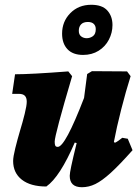

<svg xmlns="http://www.w3.org/2000/svg" viewBox="-20 -772 575 804"><path d="M535 -143Q479 -80 443 -47.5Q407 -15 379.5 -1.5Q352 12 323 12Q272 12 272 -36Q272 -46 278.5 -77Q285 -108 301 -173L293 -175Q231 -31 174 9Q108 9 71.5 -19.5Q35 -48 35 -98Q35 -115 44 -151.5Q53 -188 64 -225Q75 -261 83.5 -295.5Q92 -330 92 -346Q92 -363 84 -371Q76 -379 59 -379H31L43 -461Q110 -461 266 -473L282 -453Q209 -206 209 -179Q209 -167 211.5 -162Q214 -157 222 -157Q253 -157 332 -362L345 -462L365 -474L512 -473L527 -453Q507 -390 487.5 -313.5Q468 -237 457 -178L461 -174Q474 -180 492 -195L515 -191ZM240 -631Q240 -682 274.5 -717Q309 -752 362 -752Q408 -752 429.5 -728Q451 -704 451 -667Q451 -635 436 -606Q421 -577 393 -559.5Q365 -542 328 -542Q285 -542 262.5 -566Q240 -590 240 -631ZM381 -650Q381 -664 372.5 -672Q364 -680 348 -680Q329 -680 319.5 -670Q310 -660 310 -643Q310 -627 320 -619.5Q330 -612 343 -612Q357 -612 369 -620.5Q381 -629 381 -650Z"/></svg>

Font: Alegreya Black
Style: Italic
Weight: 900
Italic angle: -7°
Designer: Juan Pablo del Peral
Foundry: Huerta Tipografica
Version: Version 2.007; ttfautohint (v1.6)